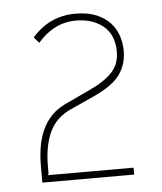

<svg xmlns="http://www.w3.org/2000/svg" viewBox="-41 -852 446 527"><g transform="rotate(-5 182.0 -588.0)"><path d="M309 -702Q309 -664 288.5 -636Q268 -608 215 -584L151 -555Q109 -536 91.5 -498Q74 -460 74 -403V-383L71 -380H308V-361H55V-408Q55 -434 59 -458.5Q63 -483 72.5 -504.5Q82 -526 97.5 -542.5Q113 -559 136 -570L200 -600Q245 -620 267.5 -643Q290 -666 290 -702Q290 -720 284.5 -737Q279 -754 266 -767Q253 -780 233 -788Q213 -796 185 -796Q125 -796 80 -744L66 -760Q92 -789 121.5 -802Q151 -815 186 -815Q220 -815 243.5 -805Q267 -795 281.5 -779Q296 -763 302.5 -743Q309 -723 309 -702Z"/></g></svg>

Font: TypoPRO Sinkin Sans
Style: 100 Thin
Weight: 100
Designer: Keith Bates
Foundry: K-Type
Version: Sinkin Sans (version 1.0)  by Keith Bates   •   © 2014   www